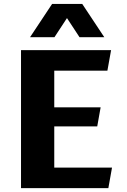

<svg xmlns="http://www.w3.org/2000/svg" viewBox="-20 -975 660 995"><path d="M88.9 0V-715.3H555.7L536.6 -608.9H261.2V-418.9H501.5L483.9 -319.8H261.2V-106.4H560.5L541.5 0ZM135.7 -782.2 250 -954.6H406.2L520.5 -782.2H392.1L327.1 -881.3L262.2 -782.2Z"/></svg>

Font: Proza Libre
Style: Bold
Weight: 700
Designer: Jasper de Waard
Foundry: Jasper de Waard
Version: Version 1.000; ttfautohint (v1.4.1.8-43bc)